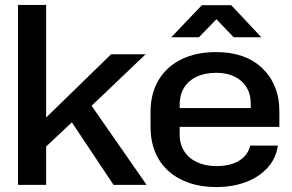

<svg xmlns="http://www.w3.org/2000/svg" viewBox="-20 -749 1184 778"><path d="M53 0V-729H167V0ZM440 0 256 -276 343 -332 574 0ZM155 -144 156 -262 430 -529H570L313 -284L306 -286Z M856 9Q795 9 746 -8Q697 -25 662 -56.5Q627 -88 608.5 -133.5Q590 -179 590 -235V-295Q590 -370 622.5 -424.5Q655 -479 715 -508.5Q775 -538 856 -538Q915 -538 962 -521.5Q1009 -505 1042.5 -473Q1076 -441 1094 -397Q1112 -353 1112 -298V-235H690V-311H1008L996 -294V-330Q996 -368 978.5 -396Q961 -424 930 -439Q899 -454 856 -454Q810 -454 776.5 -438Q743 -422 725.5 -393Q708 -364 708 -325V-204Q708 -166 726 -137Q744 -108 778 -92Q812 -76 857 -76Q913 -76 948.5 -97.5Q984 -119 994 -159H1106Q1098 -106 1063.5 -68.5Q1029 -31 975.5 -11Q922 9 856 9ZM674 -598 798 -728H917L1039 -598H927L857 -671L786 -598Z"/></svg>

Font: Hubot Sans Medium
Style: Regular
Weight: 500
Designer: Deni Anggara
Foundry: GitHub, Inc., Subsidiary of Microsoft Corporation
Version: Version 2.000